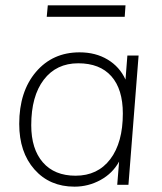

<svg xmlns="http://www.w3.org/2000/svg" viewBox="-20 -692 605 719"><path d="M457 -484H499L461 0H419L426 -87Q402 -43 356.5 -18Q311 7 259 7Q166 7 109 -57.5Q52 -122 52 -228Q52 -349 114.5 -422.5Q177 -496 278 -496Q338 -496 383 -469Q428 -442 450 -394ZM440 -267Q440 -358 397 -406.5Q354 -455 273 -455Q191 -455 144 -393.5Q97 -332 97 -223Q97 -134 140.5 -84Q184 -34 263 -34Q346 -34 393 -96Q440 -158 440 -267ZM447 -629H155L159 -672H450Z"/></svg>

Font: Iunito ExtraLight
Style: Italic
Weight: 200
Italic angle: -4.541°
Designer: Vernon Adams
Foundry: Vernon Adams
Version: Version 2.001;November 30, 2019;FontCreator 12.0.0.2547 64-b